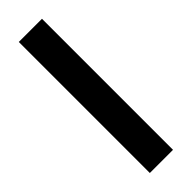

<svg xmlns="http://www.w3.org/2000/svg" viewBox="-240 -714 727 727"><g transform="rotate(-45 123.0 -351.0)"><path d="M185.1 -701.7V0H61V-701.7Z"/></g></svg>

Font: Carlito
Style: Bold
Weight: 700
Designer: Lukasz Dziedzic
Foundry: tyPoland Lukasz Dziedzic
Version: Version 1.104